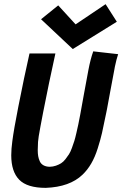

<svg xmlns="http://www.w3.org/2000/svg" viewBox="-20 -909 595 934"><path d="M334 -670.4 179.7 -815.4 263.2 -882.8 347.7 -790.5 493.7 -888.7 548.3 -803.2ZM433.6 -659.2Q454.1 -656.7 494.1 -652.3Q534.2 -647.9 554.7 -645.5Q546.9 -623 538.6 -583.5Q538.1 -581.1 537.4 -576.4Q536.6 -571.8 536.1 -569.3Q528.3 -530.3 516.8 -466.6Q505.4 -402.8 500.5 -378.4Q499.5 -373.5 497.6 -364Q495.6 -354.5 494.6 -349.6Q483.9 -295.4 476.3 -262.5Q468.8 -229.5 455.3 -187Q441.9 -144.5 423.6 -113.3Q405.3 -82 381.3 -59.1Q319.3 0.5 202.6 4.9Q112.3 4.9 73.5 -34.7Q34.7 -74.2 34.7 -153.8Q34.7 -183.6 40 -222.7Q46.9 -276.9 68.8 -388.2Q97.7 -535.6 123.5 -648.9H249.5Q217.3 -503.4 189.9 -362.8Q184.6 -335.9 176.8 -293.9Q166 -236.8 165 -218.8Q163.6 -182.1 163.6 -178.7Q163.6 -162.1 165.8 -149.4Q168 -136.7 173.6 -124.3Q179.2 -111.8 191.4 -105Q203.6 -98.1 221.7 -97.7Q237.8 -98.1 252 -103Q266.1 -107.9 277.1 -114.7Q288.1 -121.6 298.1 -134.3Q308.1 -147 315.4 -158.4Q322.8 -169.9 329.8 -189.2Q336.9 -208.5 341.6 -223.4Q346.2 -238.3 351.8 -262.9Q357.4 -287.6 361.1 -304.7Q364.7 -321.8 370.1 -350.6Q374.5 -373.5 387.7 -447.8Q400.9 -522 410.2 -569.3Q419.9 -620.6 433.6 -659.2Z"/></svg>

Font: Fantasque Sans Mono
Style: Bold Italic
Weight: 700
Italic angle: -11°
Monospace: yes
Designer: Jany Belluz
Version: Version 1.7.1